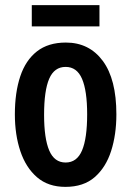

<svg xmlns="http://www.w3.org/2000/svg" viewBox="-20 -719 512 749"><path d="M434 -273Q434 -194 413.5 -130Q393 -66 349.5 -28Q306 10 235 10Q168 10 124.5 -27.5Q81 -65 59.5 -129Q38 -193 38 -273Q38 -358 59 -421Q80 -484 124 -518.5Q168 -553 237 -553Q328 -553 381 -481.5Q434 -410 434 -273ZM152 -271Q152 -179 172 -132Q192 -85 236 -85Q280 -85 300 -132Q320 -179 320 -273Q320 -365 300 -411.5Q280 -458 236 -458Q192 -458 172 -412Q152 -366 152 -271ZM368 -699V-616H104V-699Z"/></svg>

Font: Noto Sans Devanagari UI ExtraCondensed SemiBold
Style: Regular
Weight: 600
Width: 2
Designer: Jelle Bosma - Monotype Design Team
Foundry: Monotype Imaging Inc.
Version: Version 2.004; ttfautohint (v1.8.4.7-5d5b)